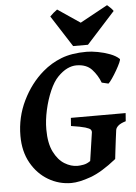

<svg xmlns="http://www.w3.org/2000/svg" viewBox="-58 -897 677 957"><g transform="rotate(-5 280.0 -419.0)"><path d="M559.6 -308.6 556.6 -268.1Q530.3 -260.3 518.6 -249.8Q506.8 -239.3 505.4 -228Q502.9 -210.9 499.3 -181.6Q495.6 -152.3 492.4 -125Q489.3 -97.7 487.8 -85Q414.1 -25.9 356.7 -5.4Q299.3 15.1 259.8 15.1Q198.7 15.1 145.5 -16.1Q92.3 -47.4 59.8 -105Q27.3 -162.6 27.3 -240.7Q27.3 -334 67.4 -416.3Q107.4 -498.5 171.4 -553.2Q213.4 -589.4 265.4 -609.6Q317.4 -629.9 392.1 -629.9Q416.5 -629.9 448 -624Q479.5 -618.2 508.5 -607.2Q537.6 -596.2 554.2 -580.1Q557.1 -577.6 549.8 -561.3Q542.5 -544.9 530.5 -524.2Q518.6 -503.4 506.3 -485.6Q494.1 -467.8 487.3 -462.4L454.1 -470.2Q439.9 -507.8 412.8 -537.4Q385.7 -566.9 335.4 -566.9Q313 -566.9 289.6 -555.7Q266.1 -544.4 242.2 -520Q219.2 -496.6 200.2 -452.9Q181.2 -409.2 169.9 -358.2Q158.7 -307.1 158.7 -261.7Q158.7 -192.4 180.2 -149.4Q201.7 -106.4 233.6 -86.9Q265.6 -67.4 297.9 -67.4Q311 -67.4 328.4 -70.6Q345.7 -73.7 362.8 -85.9L383.8 -228Q384.8 -234.9 379.9 -241.2Q375 -247.6 353.5 -254.2Q332 -260.7 282.7 -268.1L285.6 -308.6ZM544.4 -820.8 402.3 -664.1H328.1L227.5 -820.8Q235.4 -829.1 245.8 -838.1Q256.3 -847.2 264.2 -852.5L376 -776.9L514.2 -852.5Q520 -847.7 529.5 -838.6Q539.1 -829.6 544.4 -820.8Z"/></g></svg>

Font: Gentium Book Plus
Style: Bold Italic
Weight: 700
Italic angle: -8°
Designer: Victor Gaultney, Annie Olsen, Iska Routamaa, Becca Hirsbrunner
Foundry: SIL International
Version: Version 6.101